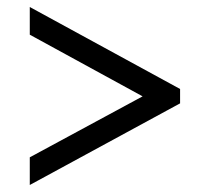

<svg xmlns="http://www.w3.org/2000/svg" viewBox="-20 -632 599 548"><path d="M65 -104V-183L387 -357L65 -533V-612L494 -378V-337Z"/></svg>

Font: Noto Serif Test
Style: Regular
Weight: 400
Version: Version 1.000